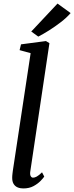

<svg xmlns="http://www.w3.org/2000/svg" viewBox="-20 -1048 416 1078"><path d="M150 -85Q147.5 -68.5 152.2 -59.5Q157 -50.5 165.5 -50.5Q175 -50.5 186.5 -56.8Q198 -63 216 -80.5L228.5 -56.5Q222.5 -47.5 207.2 -31.8Q192 -16 168 -3Q144 10 110.5 10Q93 10 78.8 4Q64.5 -2 56.2 -15.8Q48 -29.5 48.5 -52Q48.5 -56 49 -62.8Q49.5 -69.5 50.5 -76.8Q51.5 -84 52 -89L152 -749.5L90 -766.5L98 -799L238 -817.5L257.5 -805.5ZM195 -842.5 155.5 -871 303 -1028 376.5 -974.5Q354.5 -949 321.8 -923.8Q289 -898.5 255.2 -877.2Q221.5 -856 195 -842.5Z"/></svg>

Font: Merriweather 36pt
Style: Italic
Weight: 400
Italic angle: -7.8°
Version: Version 2.101